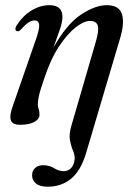

<svg xmlns="http://www.w3.org/2000/svg" viewBox="-20 -462 494 724"><path d="M305 114Q285 181.5 248.2 211.8Q211.5 242 160 242Q130 242 115.5 229.8Q101 217.5 101 199Q101 182.5 112 171.8Q123 161 143 161Q165.5 161 184 172.2Q202.5 183.5 220.5 183.5Q236.5 183.5 247.8 172Q259 160.5 261.5 138.5Q262.5 122.5 255.2 105.8Q248 89 243.8 66.8Q239.5 44.5 249.5 11L340.5 -302Q354 -347 348.8 -365Q343.5 -383 319 -383Q296.5 -383 265.5 -359Q234.5 -335 202.5 -286.8Q170.5 -238.5 146.5 -165Q131 -120.5 126.8 -100.5Q122.5 -80.5 122.5 -69Q122.5 -59.5 125.8 -50.8Q129 -42 129 -30.5Q129 -13 109.5 -2.2Q90 8.5 56 8.5Q26.5 8.5 20.8 -9Q15 -26.5 28.5 -63L115.5 -313.5Q130 -355 127.5 -370Q125 -385 110.5 -385Q100 -385 88 -377.5Q76 -370 58 -350Q50.5 -342.5 45 -344.5Q39 -345 38.2 -351.5Q37.5 -358 42.5 -366Q65.5 -402 98.5 -422.2Q131.5 -442.5 166 -442.5Q215.5 -442.5 215.5 -398Q215.5 -378.5 205 -348.8Q194.5 -319 181.5 -282.5Q231.5 -371.5 285.5 -407Q339.5 -442.5 382 -442.5Q429 -442.5 439.8 -409Q450.5 -375.5 432.5 -316.5Z"/></svg>

Font: Fraunces 144pt S050
Style: Italic
Weight: 400
Italic angle: -16°
Version: Version 1.000; ttfautohint (v1.8.3)